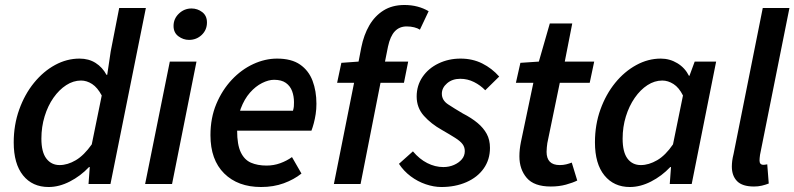

<svg xmlns="http://www.w3.org/2000/svg" viewBox="-20 -738 3186 770"><path d="M175 12Q110 12 72.5 -34.5Q35 -81 35 -167Q35 -237 57 -298.5Q79 -360 116.5 -406Q154 -452 201 -477.5Q248 -503 299 -503Q336 -503 363.5 -485.5Q391 -468 407 -438H410L424 -532L458 -706H565L423 0H335L340 -68H337Q303 -32 260 -10Q217 12 175 12ZM219 -76Q251 -76 284 -95.5Q317 -115 348 -159L388 -355Q371 -387 349.5 -401Q328 -415 305 -415Q274 -415 245.5 -396.5Q217 -378 194.5 -346Q172 -314 159 -271.5Q146 -229 146 -182Q146 -128 166 -102Q186 -76 219 -76Z M562 0 661 -491H768L670 0ZM738 -578Q715 -578 695.5 -592.5Q676 -607 676 -634Q676 -663 697.5 -683.5Q719 -704 748 -704Q772 -704 791 -689.5Q810 -675 810 -648Q810 -618 789 -598Q768 -578 738 -578Z M1027 12Q934 12 879 -42.5Q824 -97 824 -196Q824 -265 847.5 -321Q871 -377 909.5 -418Q948 -459 995.5 -481Q1043 -503 1091 -503Q1149 -503 1183.5 -479Q1218 -455 1233.5 -414Q1249 -373 1249 -322Q1249 -300 1246 -280.5Q1243 -261 1238.5 -244Q1234 -227 1229 -214H902L911 -294H1155Q1158 -305 1158.5 -311.5Q1159 -318 1159 -328Q1159 -352 1151.5 -372.5Q1144 -393 1126.5 -405.5Q1109 -418 1079 -418Q1057 -418 1031 -405Q1005 -392 982.5 -366.5Q960 -341 945.5 -302.5Q931 -264 931 -214Q931 -158 945.5 -127.5Q960 -97 986.5 -85.5Q1013 -74 1049 -74Q1078 -74 1104 -83.5Q1130 -93 1151 -108L1189 -42Q1159 -18 1118 -3Q1077 12 1027 12Z M1319 0 1400 -406H1332L1349 -486L1418 -491L1429 -548Q1439 -598 1461 -636Q1483 -674 1518 -696Q1553 -718 1602 -718Q1630 -718 1654.5 -711.5Q1679 -705 1699 -693L1664 -619Q1655 -625 1641 -628.5Q1627 -632 1611 -632Q1582 -632 1563.5 -612.5Q1545 -593 1536 -551L1524 -491H1617L1600 -406H1506L1426 0Z M1750 12Q1720 12 1687.5 1Q1655 -10 1627 -31Q1599 -52 1580 -81L1636 -131Q1662 -100 1693.5 -84Q1725 -68 1758 -68Q1781 -68 1800.5 -76.5Q1820 -85 1832 -99Q1844 -113 1844 -132Q1844 -148 1835 -160Q1826 -172 1805.5 -185Q1785 -198 1752 -217Q1709 -241 1680 -273.5Q1651 -306 1651 -351Q1651 -395 1674.5 -429.5Q1698 -464 1738.5 -483.5Q1779 -503 1827 -503Q1875 -503 1914 -483.5Q1953 -464 1982 -431L1926 -376Q1907 -396 1881 -409Q1855 -422 1826 -422Q1794 -422 1773 -404Q1752 -386 1752 -362Q1752 -336 1777 -319.5Q1802 -303 1836 -283Q1871 -265 1895 -245Q1919 -225 1932 -201Q1945 -177 1945 -145Q1945 -98 1920 -62.5Q1895 -27 1850.5 -7.5Q1806 12 1750 12Z M2189 10Q2122 10 2092.5 -24.5Q2063 -59 2063 -111Q2063 -125 2064.5 -139Q2066 -153 2069 -168L2119 -406H2049L2067 -486L2141 -491L2185 -644H2275L2245 -491H2363L2345 -406H2225L2175 -164Q2174 -155 2173 -147Q2172 -139 2172 -129Q2172 -103 2185 -89.5Q2198 -76 2225 -76Q2239 -76 2251 -79Q2263 -82 2273 -86L2295 -14Q2277 -5 2249.5 2.5Q2222 10 2189 10Z M2506 12Q2442 12 2404 -34.5Q2366 -81 2366 -167Q2366 -238 2388 -299Q2410 -360 2447 -405.5Q2484 -451 2531.5 -477Q2579 -503 2630 -503Q2666 -503 2696.5 -484.5Q2727 -466 2743 -434H2745L2766 -491H2852L2754 0H2666L2671 -68H2668Q2634 -32 2591 -10Q2548 12 2506 12ZM2550 -76Q2582 -76 2615.5 -95.5Q2649 -115 2679 -159L2719 -355Q2703 -387 2681 -401Q2659 -415 2636 -415Q2605 -415 2576.5 -396.5Q2548 -378 2525.5 -345.5Q2503 -313 2490 -271Q2477 -229 2477 -182Q2477 -128 2496.5 -102Q2516 -76 2550 -76Z M3004 10Q2957 10 2936 -11.5Q2915 -33 2915 -70Q2915 -81 2916.5 -93Q2918 -105 2922 -121L3039 -706H3146L3028 -117Q3027 -109 3026.5 -104Q3026 -99 3026 -94Q3026 -77 3042 -77Q3045 -77 3048 -77.5Q3051 -78 3057 -79L3063 -2Q3050 3 3035.5 6.5Q3021 10 3004 10Z"/></svg>

Font: Source Sans 3 ExtraLight SemiBold
Style: Italic
Weight: 600
Italic angle: -11°
Version: Version 3.052;hotconv 1.1.0;makeotfexe 2.6.0